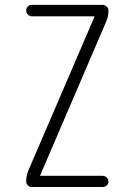

<svg xmlns="http://www.w3.org/2000/svg" viewBox="-20 -750 540 770"><path d="M93.8 -66.4 358.4 -681.6V-682.6L359.4 -683.6Q359.4 -684.6 358.4 -684.6H107.4Q98.6 -684.6 91.8 -691.9Q85 -699.2 85 -708Q85 -716.8 91.3 -723.6Q97.7 -730.5 107.4 -730.5H391.6Q400.4 -730.5 407.7 -723.6Q415 -716.8 415 -708Q415 -684.6 406.2 -664.1L141.6 -47.9V-46.9L140.6 -45.9Q140.6 -44.9 141.6 -44.9H391.6Q400.4 -44.9 407.7 -38.1Q415 -31.2 415 -22Q415 -12.7 408.2 -6.3Q401.4 0 391.6 0H107.4Q98.6 0 91.8 -6.3Q85 -12.7 85 -22.5Q85 -44.9 93.8 -66.4Z"/></svg>

Font: Rounded-X Mgen+ 1m light
Style: Regular
Weight: 200
Designer: [Source Han Sans]
Ryoko NISHIZUKA  (kana & ideographs); Paul D. Hunt (Latin, Greek & Cyrillic); Wenlong ZHANG  (bopomofo
Version: Version 1.059.20150602